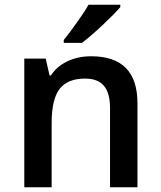

<svg xmlns="http://www.w3.org/2000/svg" viewBox="-20 -786 675 806"><path d="M557.1 -352.1V0H441.9V-332Q441.9 -395 416.5 -425.5Q391.1 -456.1 336.9 -456.1Q264.2 -456.1 230.5 -413.1Q196.8 -370.1 196.8 -269V0H82V-540H171.9L188 -469.2H193.8Q218.3 -507.3 262.9 -528.6Q307.6 -549.8 362.8 -549.8Q557.1 -549.8 557.1 -352.1ZM323.7 -606H247.6V-618.2Q275.4 -652.3 304.7 -694.3Q335 -736.3 351.6 -766.1H484.9V-755.9Q461.4 -728.5 408.7 -678.7Q356.9 -630.4 323.7 -606Z"/></svg>

Font: Open Sans
Style: SemiBold
Weight: 600
Foundry: Ascender Corporation
Version: Version 1.10